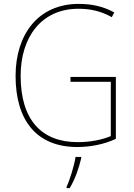

<svg xmlns="http://www.w3.org/2000/svg" viewBox="-20 -745 687 986"><path d="M342 -350V-325H549V-46C503 -27 444 -15 379 -15C193 -15 86 -130 86 -355C86 -555 193 -700 383 -700C439 -700 495 -690 554 -657L567 -681C509 -713 449 -725 384 -725C177 -725 60 -569 60 -355C60 -129 166 10 377 10C444 10 516 -4 575 -32V-350ZM397 68V61H368C362 103 338 181 322 214V221H338C366 175 385 118 397 68Z"/></svg>

Font: Noto Sans Gurmukhi SemiCondensed Thin
Style: Regular
Weight: 100
Width: 4
Designer: Jelle Bosma - Monotype Design Team
Foundry: Monotype Imaging Inc.
Version: Version 2.004